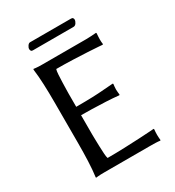

<svg xmlns="http://www.w3.org/2000/svg" viewBox="-196 -937 961 1055"><g transform="rotate(-30 285.0 -410.0)"><path d="M201.2 -212.4Q201.2 -205.6 201.7 -184.8Q202.1 -164.1 202.9 -138.7Q203.6 -113.3 205.1 -91.1Q206.5 -68.8 210 -59.6Q262.7 -59.6 315.9 -61.5Q369.1 -63.5 412.6 -65.7Q456.1 -67.9 482.4 -69.8Q508.8 -71.8 508.8 -71.8L510.7 -67.9Q508.8 -50.8 508.8 -32.7Q508.8 -25.4 509.3 -18.6Q509.8 -11.7 510.7 0L508.8 2.9Q495.6 1 479 0.5Q462.4 0 445.3 0H155.8Q128.4 0 114.7 1.5Q101.1 2.9 101.1 2.9L100.1 0Q106 -43.5 108.2 -98.1Q110.4 -152.8 110.4 -212.4V-471.7Q110.4 -531.2 108.2 -584.7Q106 -638.2 100.1 -683.6L102.1 -687Q102.1 -687 115.7 -685.3Q129.4 -683.6 155.8 -683.6H434.6Q451.2 -683.6 468.3 -684.8Q485.4 -686 498.5 -687L500.5 -683.6Q499.5 -672.9 499 -661.1Q498.5 -649.4 498.5 -643.6Q498.5 -636.2 499 -629.2Q499.5 -622.1 500.5 -615.7L498.5 -611.8Q498.5 -611.8 473.4 -613.8Q448.2 -615.7 407 -617.9Q365.7 -620.1 314.2 -622.1Q262.7 -624 210 -624Q206.5 -614.7 205.1 -592.5Q203.6 -570.3 202.9 -544.9Q202.1 -519.5 201.7 -498.8Q201.2 -478 201.2 -471.7V-389.2Q264.2 -389.2 304.9 -390.6Q345.7 -392.1 376.2 -394.8Q406.7 -397.5 438 -399.4L440.9 -396.5Q439.9 -389.2 439 -379.6Q438 -370.1 438 -362.3Q438 -355 439 -345.5Q439.9 -335.9 440.9 -328.6L438 -325.7Q401.9 -329.6 356.2 -331.8Q310.5 -334 268.6 -335Q226.6 -335.9 201.2 -335.9ZM407.7 -776.9H149.4Q141.6 -776.9 138.7 -782.2Q135.7 -787.6 135.7 -793Q135.7 -802.2 143.1 -812.7Q150.4 -823.2 158.7 -823.2H418.9Q427.2 -823.2 430.4 -818.6Q433.6 -814 433.6 -809.1Q433.6 -799.3 426.3 -788.1Q418.9 -776.9 407.7 -776.9Z"/></g></svg>

Font: Kurinto Seri
Style: Regular
Weight: 400
Designer: Kurinto was developed by Clint Goss from a range of fonts that are compatible with the SIL Open Font License Version 1.1
Foundry: Clinton F. Goss
Version: Version 2.196; July 25, 2020